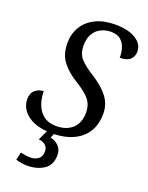

<svg xmlns="http://www.w3.org/2000/svg" viewBox="-175 -811 875 1137"><g transform="rotate(20 263.0 -242.0)"><path d="M215 10Q147 10 101 -9.5Q55 -29 32 -61Q9 -93 9 -131Q9 -170 32.5 -189Q56 -208 85 -208Q85 -163 99.5 -124.5Q114 -86 144.5 -62.5Q175 -39 223 -39Q289 -39 326.5 -74.5Q364 -110 364 -172Q364 -200 355.5 -224Q347 -248 322 -272Q297 -296 249 -326Q191 -361 155 -406.5Q119 -452 119 -525Q119 -583 146.5 -628Q174 -673 225.5 -698.5Q277 -724 349 -724Q431 -724 478.5 -694.5Q526 -665 526 -618Q526 -587 505.5 -567.5Q485 -548 440 -548Q441 -576 433 -605Q425 -634 403.5 -654.5Q382 -675 340 -675Q307 -675 278 -661Q249 -647 231.5 -618Q214 -589 214 -544Q214 -491 242.5 -460Q271 -429 328 -394Q395 -351 428.5 -306Q462 -261 462 -203Q462 -101 396 -45.5Q330 10 215 10ZM143 240Q126 240 106.5 237Q87 234 71 229L82 180Q116 188 144 188Q173 188 193.5 173Q214 158 214 124Q214 101 197.5 86.5Q181 72 155 70L192 -9H237L217 36Q250 43 270.5 65Q291 87 291 119Q291 183 247.5 211.5Q204 240 143 240Z"/></g></svg>

Font: Noto Serif SemiCondensed
Style: Italic
Weight: 400
Width: 4
Italic angle: -12°
Designer: Monotype Design Team
Foundry: Monotype Imaging Inc.
Version: Version 2.013